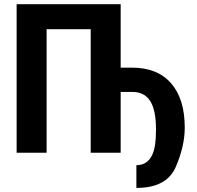

<svg xmlns="http://www.w3.org/2000/svg" viewBox="-20 -731 942 919"><path d="M557.6 -407.2H611.8Q733.4 -407.2 798.8 -332.5Q864.3 -257.8 864.3 -120.1Q864.3 -31.2 821 68.6Q777.8 168.5 632.8 168.5V59.6Q718.8 59.6 725.6 -71.3L726.6 -112.8Q726.6 -203.6 699 -247.3Q671.4 -291 613.8 -291H557.6V0H414.1V-591.3H203.1V0H59.6V-710.9H557.6Z"/></svg>

Font: RobotoCondensed-Bold
Style: Bold
Weight: 700
Designer: Google
Version: Version 2.001240; 2014